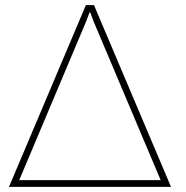

<svg xmlns="http://www.w3.org/2000/svg" viewBox="-20 -731 726 751"><path d="M15.1 0 315.9 -710.9H347.7L648.9 0ZM55.2 -26.4H608.4L346.2 -647L333 -682.1H330.1L316.9 -647Z"/></svg>

Font: Roboto Slab Thin
Style: Regular
Weight: 100
Designer: Google
Version: Version 2.000; ttfautohint (v1.8.1.43-b0c9)